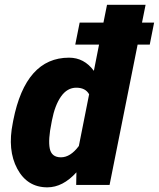

<svg xmlns="http://www.w3.org/2000/svg" viewBox="-20 -782 672 812"><path d="M199.7 -272.9 197.8 -262.7Q183.1 -191.4 190.4 -154.1Q197.8 -116.7 237.8 -116.7Q277.8 -116.7 313.5 -164.6L356.9 -383.3Q341.3 -411.1 302.7 -411.1Q264.2 -411.1 238 -373.8Q211.9 -336.4 199.7 -272.9ZM272 -538.1Q335.9 -538.1 377 -482.4L398.9 -593.3H298.3L316.9 -686.5H417.5L432.6 -761.7H595.7L580.6 -686.5H631.8L613.3 -593.3H562L443.4 0H302.2L303.2 -53.2Q245.6 10.3 180.2 10.3Q95.2 10.3 53 -68.4Q10.7 -147 34.2 -262.7L36.1 -272.9Q88.4 -538.1 272 -538.1Z"/></svg>

Font: Roboto-BlackItalic
Style: Italic
Weight: 900
Italic angle: -12°
Designer: Google
Version: Version 1.100141; 2013